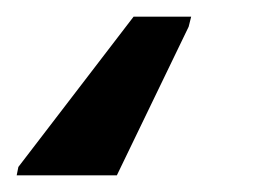

<svg xmlns="http://www.w3.org/2000/svg" viewBox="-83 -50 322 230"><path d="M-63 160 -61 150 77 -30H146L143 -18L57 160Z"/></svg>

Font: Noto Sans SemiCondensed Medium
Style: Italic
Weight: 500
Width: 4
Italic angle: -12°
Designer: Monotype Design Team
Foundry: Monotype Imaging Inc.
Version: Version 2.013; ttfautohint (v1.8.4.7-5d5b)